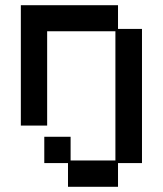

<svg xmlns="http://www.w3.org/2000/svg" viewBox="-20 -470 626 737"><path d="M241 247V156H150V55H251V146H423V-350H161V12H60V-450H433V-359H525V156H433V247Z"/></svg>

Font: Pixelify Sans
Style: Regular
Weight: 400
Designer: Stefie Justprince
Foundry: Typecalism Foundryline
Version: Version 1.000;February 13, 2025;FontCreator 15.0.0.3015 64-b